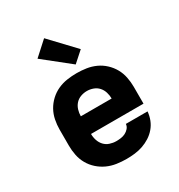

<svg xmlns="http://www.w3.org/2000/svg" viewBox="-184 -904 968 1036"><g transform="rotate(-30 300.0 -385.5)"><path d="M303 8Q273 8 242.5 3.5Q212 -1 184.5 -13.5Q157 -26 134 -46.5Q111 -67 96 -93.5Q81 -120 75 -150Q69 -180 69 -210V-310Q69 -340 75 -370Q81 -400 95.5 -426Q110 -452 132.5 -473Q155 -494 182.5 -506.5Q210 -519 240 -523.5Q270 -528 300 -528Q330 -528 360 -523.5Q390 -519 417.5 -506.5Q445 -494 467.5 -473Q490 -452 504.5 -426Q519 -400 525 -370Q531 -340 531 -310V-205H204Q204 -184 210.5 -164.5Q217 -145 230.5 -130.5Q244 -116 263.5 -109.5Q283 -103 303 -103Q318 -103 332.5 -105Q347 -107 360 -113.5Q373 -120 383 -131.5Q393 -143 394 -158H529Q527 -132 517.5 -107.5Q508 -83 491 -63Q474 -43 452 -29Q430 -15 405.5 -6.5Q381 2 355 5Q329 8 303 8ZM396 -315Q396 -335 390 -354.5Q384 -374 371 -388.5Q358 -403 339 -410Q320 -417 300 -417Q280 -417 261 -410Q242 -403 229 -388.5Q216 -374 210 -354.5Q204 -335 204 -315ZM320 -571 157 -701 243 -779 385 -629Z"/></g></svg>

Font: Iosevka Custom Heavy Extended
Style: Regular
Weight: 900
Width: 7
Monospace: yes
Designer: Belleve Invis
Foundry: Belleve Invis
Version: Version 11.2.4; ttfautohint (v1.8.4)